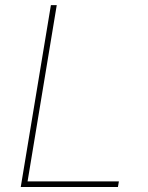

<svg xmlns="http://www.w3.org/2000/svg" viewBox="-20 -748 594 768"><path d="M63 0 183.6 -727.5H207L90.3 -22.5H455.6L451.7 0Z"/></svg>

Font: Inter 17pt Thin
Style: Italic
Weight: 250
Italic angle: -9.3988°
Version: Version 4.001;git-66647c0bb